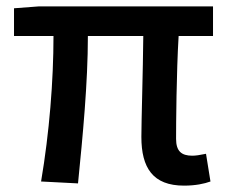

<svg xmlns="http://www.w3.org/2000/svg" viewBox="-20 -570 716 603"><path d="M558 13C594 13 622 7 641 0L627 -87C608 -83 594 -81 584 -81C550 -81 533 -95 533 -134C533 -178 534 -341 541 -457H649V-550H103L24 -544V-457H148C148 -317 135 -153 109 0L225 6C240 -144 256 -310 256 -457H430C429 -346 424 -190 424 -140C424 -43 460 13 558 13Z"/></svg>

Font: Noto Sans HK Medium
Style: Regular
Weight: 500
Designer: Ryoko NISHIZUKA 西塚涼子 (kana, bopomofo & ideographs); Paul D. Hunt (Latin, Greek & Cyrillic); Sandoll Communications 산돌커뮤니
Foundry: Adobe
Version: Version 2.002;hotconv 1.0.116;makeotfexe 2.5.65601